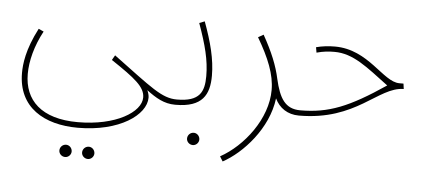

<svg xmlns="http://www.w3.org/2000/svg" viewBox="-46 -459 1828 825"><g transform="rotate(5 868.0 -46.5)"><path d="M43 -74C43 75 157 140 302 140C482 140 594 59 594 -15C594 -25 591 -36 586 -47C626 -17 662 5 710 5C725 5 731 1 731 -7C731 -14 725 -18 716 -18C650 -18 604 -59 435 -184L423 -163C528 -93 571 -59 571 -14C571 49 464 116 300 116C142 116 68 41 68 -72C68 -128 85 -194 120 -259L98 -269C49 -175 43 -111 43 -74ZM357 270C371 270 383 258 383 244C383 229 371 217 357 217C342 217 330 229 330 244C330 258 342 270 357 270ZM259 270C273 270 285 258 285 244C285 229 273 217 259 217C244 217 232 229 232 244C232 258 244 270 259 270Z M712 5C828 5 857 -51 857 -133C857 -204 838 -276 806 -363L783 -354C816 -262 833 -198 833 -129C833 -62 815 -18 716 -18ZM801 171C815 171 827 159 827 145C827 130 815 118 801 118C786 118 774 130 774 145C774 159 786 171 801 171Z M935 230C1020 184 1124 71 1140 -60C1159 -20 1195 5 1244 5C1257 5 1262 0 1262 -7C1262 -12 1260 -18 1248 -18C1183 -18 1157 -61 1138 -144C1126 -200 1103 -257 1063 -328L1040 -315C1090 -230 1118 -161 1118 -94C1118 30 1022 154 922 209Z M1244 5C1492 5 1573 -147 1683 -148L1680 -171H1662C1591 -171 1519 -304 1373 -304C1346 -304 1318 -301 1292 -294L1296 -271C1326 -279 1347 -281 1373 -281C1454 -281 1515 -229 1611 -157C1457 -53 1370 -18 1248 -18Z"/></g></svg>

Font: Noto Sans Arabic UI Cn Th
Style: Regular
Weight: 100
Width: 3
Designer: Monotype Design Team, Nadine Chahine and Nizar Qandah
Foundry: Monotype Imaging Inc.
Version: Version 2.010